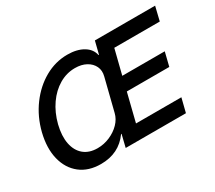

<svg xmlns="http://www.w3.org/2000/svg" viewBox="-129 -934 1334 1194"><g transform="rotate(-30 538.5 -337.0)"><path d="M294.2 10Q205 10 146.7 -35.8Q88.3 -81.7 68.3 -162.1Q48.3 -242.5 73.3 -345Q98.3 -444.2 155 -520.8Q211.7 -597.5 288.3 -640.8Q365 -684.2 450.8 -684.2Q519.2 -684.2 564.2 -657.5Q609.2 -630.8 618.3 -585H621.7L644.2 -675H1076.7L1052.5 -575H725.8L681.7 -399.2H986.7L962.5 -300.8H657.5L607.5 -100H933.3L908.3 0H475.8L497.5 -89.2H494.2Q423.3 10 294.2 10ZM325 -85.8Q370.8 -85.8 413.3 -104.2Q455.8 -122.5 485.8 -153.3Q515.8 -184.2 525 -222.5L582.5 -451.7Q592.5 -490 577.9 -520.8Q563.3 -551.7 530 -570Q496.7 -588.3 450 -588.3Q390 -588.3 336.7 -557.1Q283.3 -525.8 243.8 -469.2Q204.2 -412.5 185 -337.5Q166.7 -262.5 177.9 -205.8Q189.2 -149.2 226.7 -117.5Q264.2 -85.8 325 -85.8Z"/></g></svg>

Font: Funnel Sans Medium
Style: Italic
Weight: 500
Italic angle: -14.036°
Version: Version 1.000; Beta; Release 5; Build 24; ttfautohint (v1.8.